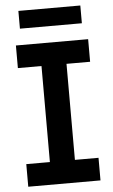

<svg xmlns="http://www.w3.org/2000/svg" viewBox="-59 -908 559 948"><g transform="rotate(-5 221.0 -434.5)"><path d="M159 -39V-661H283V-39ZM42 -588V-700H400V-588ZM42 0V-112H400V0ZM69 -781V-869H376V-781Z"/></g></svg>

Font: SUSE SemiBold
Style: Regular
Weight: 600
Designer: Rene Bieder
Foundry: SUSE
Version: Version 1.000